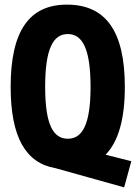

<svg xmlns="http://www.w3.org/2000/svg" viewBox="-20 -720 587 829"><path d="M436 -52C491 -109 519 -205 519 -345C519 -589 434 -700 269 -700C108 -700 26 -589 26 -345C26 -128 91 -16 219 6L516 89L547 -24ZM273 -573C335 -573 371 -511 371 -345C371 -181 335 -121 273 -121C210 -121 175 -181 175 -345C175 -511 210 -573 273 -573Z"/></svg>

Font: Decalotype
Style: Bold
Weight: 700
Designer: Alfredo Marco Pradil
Foundry: Alfredo Marco Pradil
Version: Version 1.0